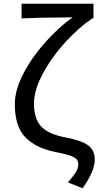

<svg xmlns="http://www.w3.org/2000/svg" viewBox="-20 -800 539 1023"><path d="M397 75Q397 58 387 47.5Q377 37 350 28Q323 19 271 9Q172 -11 115.5 -68Q59 -125 59 -245Q59 -320 104.5 -407.5Q150 -495 221 -574.5Q292 -654 367 -708Q340 -708 324 -707Q198 -707 95 -702V-780H478V-702H472Q400 -654 327.5 -574.5Q255 -495 208 -407Q161 -319 161 -249Q161 -163 202.5 -123Q244 -83 329 -68Q413 -52 449 -26Q485 0 485 52Q485 80 468.5 119.5Q452 159 420 203L342 172Q375 133 386 114Q397 95 397 75Z"/></svg>

Font: Nebula Sans Medium
Style: Regular
Weight: 500
Designer: Paul D. Hunt for Adobe (as Source Sans)
Foundry: Nebula Entertainment & Broadcasting LLC
Version: Version 1.010